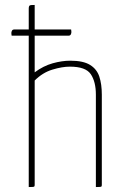

<svg xmlns="http://www.w3.org/2000/svg" viewBox="-20 -755 485 775"><path d="M96 0V-720Q96 -728 98 -731Q100 -734 105.5 -734.5Q111 -735 120 -735V-463Q155 -489 192.5 -499.5Q230 -510 264 -510Q316 -510 343.5 -493Q371 -476 381 -445.5Q391 -415 391 -373V-10Q391 -5 390 -3Q389 -1 384 -0.5Q379 0 367 0V-373Q367 -425 346.5 -455.5Q326 -486 262 -486Q231 -486 191.5 -474Q152 -462 120 -430V-10Q120 -5 119 -3Q118 -1 113 -0.5Q108 0 96 0ZM27 -611Q26 -615 26 -618Q26 -621 26 -624Q27 -630 29.5 -633Q32 -636 37 -636H267Q268 -632 268 -629Q268 -626 268 -623Q267 -617 264.5 -614Q262 -611 257 -611Z"/></svg>

Font: Yanone Kaffeesatz ExtraLight ExtraLight
Style: Regular
Weight: 250
Version: Version 2.003